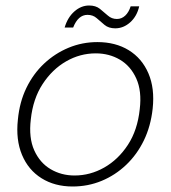

<svg xmlns="http://www.w3.org/2000/svg" viewBox="-20 -666 620 698"><path d="M244 12Q179 12 131 -18Q83 -48 60 -103Q37 -158 45 -231Q51 -295 76 -346.5Q101 -398 140.5 -435Q180 -472 229.5 -492.5Q279 -513 334 -513Q400 -513 448 -483.5Q496 -454 519.5 -399.5Q543 -345 535 -271Q528 -207 503 -155.5Q478 -104 438.5 -66.5Q399 -29 349.5 -8.5Q300 12 244 12ZM251 -28Q308 -28 359 -57Q410 -86 445 -139.5Q480 -193 488 -269Q496 -335 475.5 -380.5Q455 -426 416 -449Q377 -472 328 -472Q271 -472 220.5 -443Q170 -414 135 -360.5Q100 -307 92 -232Q84 -165 104.5 -119.5Q125 -74 164 -51Q203 -28 251 -28ZM215 -566Q226 -603 250.5 -624.5Q275 -646 304 -646Q328 -646 343 -634Q358 -622 372 -609.5Q386 -597 405 -597Q422 -597 435 -609Q448 -621 455 -643H486Q478 -607 453.5 -585Q429 -563 399 -563Q375 -563 360 -575.5Q345 -588 331.5 -600Q318 -612 298 -612Q281 -612 268 -600.5Q255 -589 246 -566Z"/></svg>

Font: DM Sans 18pt ExtraLight
Style: Italic
Weight: 250
Italic angle: -10°
Designer: Colophon Foundry, Jonny Pinhorn
Foundry: Colophon Foundry
Version: Version 4.004;gftools[0.9.30]